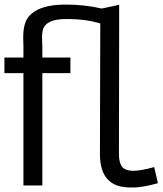

<svg xmlns="http://www.w3.org/2000/svg" viewBox="-21 -819 718 848"><path d="M164.6 -658.2 166 -609.4V-564.9H290V-496.1H166V0H82.5V-496.1H-1.5V-564.9H82.5V-615.7Q81.5 -634.3 81.5 -652.8Q81.5 -671.4 83.7 -689Q85.9 -706.5 91.8 -721.2Q102.5 -750 133.3 -769.5Q181.6 -798.8 267.8 -798.8Q354 -798.8 428.2 -781.2L505.4 -797.9L504.4 -152.3Q502.4 -98.6 521 -79.1Q536.6 -64.5 568.1 -64.5Q599.6 -64.5 660.2 -81.1L676.3 -9.8Q611.8 7.8 573.5 9Q535.2 10.3 507.8 3.7Q480.5 -2.9 460.9 -20.5Q418.5 -58.1 420.4 -147L421.9 -715.3Q357.4 -734.9 281.2 -734.9H270Q180.2 -734.9 168 -685.5Q164.6 -673.3 164.6 -658.2Z"/></svg>

Font: Duru Sans
Style: Regular
Weight: 400
Designer: Onur Yazõcõgil
Foundry: Onur Yazõcõgil
Version: Version 1.001